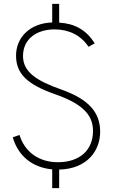

<svg xmlns="http://www.w3.org/2000/svg" viewBox="-20 -863 600 993"><path d="M250 -843V-747C134 -743 63 -669 63 -575C63 -479 125 -425 264 -376C401 -328 461 -273 461 -186C461 -86 392 -24 279 -24C181 -24 107 -78 81 -165L46 -153C72 -61 143 3 250 13V110H286V14C426 11 498 -79 498 -182C498 -279 442 -349 297 -400C169 -445 99 -491 99 -573C99 -665 174 -711 262 -711C336 -711 398 -681 438 -621L470 -639C425 -709 367 -741 286 -746V-843Z"/></svg>

Font: Kreadon Extra Light
Style: Regular
Weight: 200
Designer: kohakuno
Foundry: StudioGnu
Version: Version 1.000;Glyphs 3.1.2 (3151)